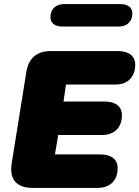

<svg xmlns="http://www.w3.org/2000/svg" viewBox="-20 -920 682 940"><path d="M140 0H459C519 0 556 -37 556 -97C556 -139 526 -164 470 -164H249L265 -259H480C540 -259 577 -296 577 -356C577 -398 547 -423 491 -423H291L303 -506H545C605 -506 642 -543 642 -603C642 -645 612 -670 556 -670H228C160 -670 120 -635 109 -568L37 -119C25 -42 61 0 140 0ZM286 -790H562C603 -790 628 -816 628 -854C628 -883 607 -900 569 -900H293C252 -900 227 -874 227 -836C227 -807 248 -790 286 -790Z"/></svg>

Font: SN Pro Black
Style: Italic
Weight: 900
Italic angle: -9°
Designer: Tobias Whetton
Foundry: Supernotes
Version: Version 1.001;Glyphs 3.2 (3249)